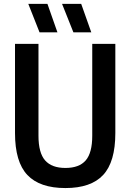

<svg xmlns="http://www.w3.org/2000/svg" viewBox="-20 -968 677 998"><path d="M320 9.5Q186.5 9.5 122.2 -58.5Q58 -126.5 58 -276.5V-740H180V-262.5Q180 -173.5 214.5 -134.2Q249 -95 320 -95Q391.5 -95 425.5 -134.2Q459.5 -173.5 459.5 -262.5V-740H579.5V-276.5Q579.5 -126.5 516.2 -58.5Q453 9.5 320 9.5ZM361.5 -800 302.5 -948H402L454.5 -800ZM185.5 -800 127 -948H226.5L278.5 -800Z"/></svg>

Font: Encode Sans Cnd SmBold
Style: Regular
Weight: 600
Width: 3
Designer: Multiple Designers
Foundry: Impallari Type
Version: Version 3.002; ttfautohint (v1.8.3) -l 8 -r 50 -G 200 -x 14 